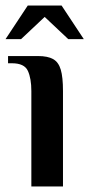

<svg xmlns="http://www.w3.org/2000/svg" viewBox="-31 -672 322 692"><path d="M82 0V-344Q82 -389 69.5 -416.5Q57 -444 12 -444H-2V-470H106Q141 -470 160.5 -459Q180 -448 188 -421Q196 -394 196 -344V0ZM-11 -531 69 -652H191L271 -531H215L130 -611L45 -531Z"/></svg>

Font: El Messiri SemiBold
Style: Regular
Weight: 600
Designer: Mohamed Gaber
Foundry: Kief Type Foundry
Version: Version 2.020; ttfautohint (v1.8.3)